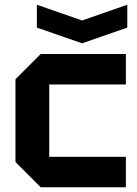

<svg xmlns="http://www.w3.org/2000/svg" viewBox="-20 -787 575 807"><path d="M45 -106V-454L151 -560H509V-432H187V-128H509V0H151ZM515 -767V-671L325 -605L135 -671V-767L325 -701Z"/></svg>

Font: Tektur SemiBold
Style: Regular
Weight: 600
Designer: Adam Jagosz
Foundry: Adam Jagosz
Version: Version 1.005;gftools[0.9.30]